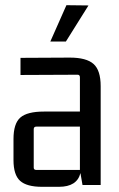

<svg xmlns="http://www.w3.org/2000/svg" viewBox="-20 -713 457 740"><path d="M174 -553 236 -693 321 -692 234 -553ZM207 7H142Q83 7 57.5 -16Q32 -39 32 -96V-177Q32 -237 58.5 -260Q85 -283 149 -283H288V-415Q288 -425 279 -425L59 -424V-490L249 -491Q313 -491 340.5 -466.5Q368 -442 368 -381V0H298L290 -46Q277 7 207 7ZM288 -58V-225H120Q110 -225 110 -215V-67Q110 -58 120 -58Z"/></svg>

Font: Gemunu Libre
Style: Regular
Weight: 400
Designer: Puspanada Ekanayake, Sola Matas, Pathum Egodawatta, Kosala Senevirathne
Foundry: mooniak
Version: Version 1.100